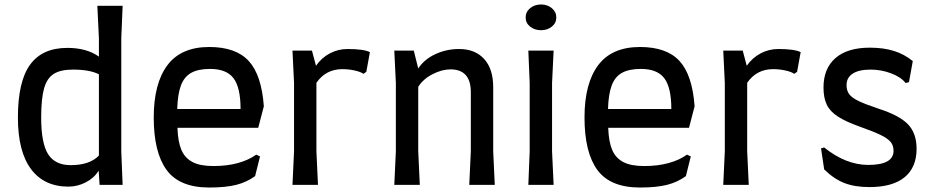

<svg xmlns="http://www.w3.org/2000/svg" viewBox="-20 -826 4177 858"><path d="M522 -149 528 0H425L421 -63Q400 -30 363 -11Q326 8 286 8Q177 8 118.5 -70.5Q60 -149 60 -301Q60 -462 114.5 -537Q169 -612 281 -612Q367 -612 422 -573V-655L415 -800H528L522 -655ZM422 -131V-494Q381 -515 306 -515Q251 -515 220.5 -496Q190 -477 177 -431Q164 -385 164 -301Q164 -186 195 -137Q226 -88 296 -88Q381 -88 422 -131Z M667 -301Q667 -453 728 -534.5Q789 -616 915 -616Q1034 -616 1091.5 -553.5Q1149 -491 1159 -351L1134 -255H773Q775 -193 790.5 -156.5Q806 -120 840 -102Q874 -84 934 -84Q995 -84 1043.5 -97.5Q1092 -111 1125 -135L1142 -127L1120 -39Q1083 -12 1036 0Q989 12 915 12Q782 12 724.5 -66.5Q667 -145 667 -301ZM1055 -339Q1055 -435 1023.5 -476.5Q992 -518 919 -518Q866 -518 834.5 -500.5Q803 -483 788.5 -444Q774 -405 772 -339Z M1633 -593 1617 -505 1604 -496Q1592 -505 1565 -511Q1538 -517 1510 -517Q1436 -517 1394 -456V-150L1401 0H1287L1294 -150V-455L1287 -600H1374L1392 -532Q1417 -568 1454 -587.5Q1491 -607 1533 -607Q1605 -607 1633 -593Z M2084 -150V-414Q2084 -516 1993 -516Q1955 -516 1913 -494.5Q1871 -473 1849 -438V-150L1856 0H1742L1749 -150V-455L1742 -600H1829L1849 -520Q1876 -561 1925.5 -584Q1975 -607 2032 -607Q2103 -607 2143.5 -562.5Q2184 -518 2184 -437V-150L2191 0H2077Z M2329 -748Q2329 -773 2349 -789.5Q2369 -806 2398 -806Q2426 -806 2446 -789.5Q2466 -773 2466 -748Q2466 -723 2446 -707Q2426 -691 2398 -691Q2369 -691 2349 -707Q2329 -723 2329 -748ZM2347 -150V-455L2341 -600H2454L2447 -455V-150L2454 0H2341Z M2592 -301Q2592 -453 2653 -534.5Q2714 -616 2840 -616Q2959 -616 3016.5 -553.5Q3074 -491 3084 -351L3059 -255H2698Q2700 -193 2715.5 -156.5Q2731 -120 2765 -102Q2799 -84 2859 -84Q2920 -84 2968.5 -97.5Q3017 -111 3050 -135L3067 -127L3045 -39Q3008 -12 2961 0Q2914 12 2840 12Q2707 12 2649.5 -66.5Q2592 -145 2592 -301ZM2980 -339Q2980 -435 2948.5 -476.5Q2917 -518 2844 -518Q2791 -518 2759.5 -500.5Q2728 -483 2713.5 -444Q2699 -405 2697 -339Z M3558 -593 3542 -505 3529 -496Q3517 -505 3490 -511Q3463 -517 3435 -517Q3361 -517 3319 -456V-150L3326 0H3212L3219 -150V-455L3212 -600H3299L3317 -532Q3342 -568 3379 -587.5Q3416 -607 3458 -607Q3530 -607 3558 -593Z M3663 -69 3649 -163 3663 -167Q3760 -89 3860 -89Q3973 -89 3973 -152Q3973 -175 3961 -190.5Q3949 -206 3918 -221.5Q3887 -237 3825 -259Q3760 -282 3724.5 -305Q3689 -328 3674.5 -358.5Q3660 -389 3660 -435Q3660 -520 3713.5 -566.5Q3767 -613 3867 -613Q3928 -613 3974.5 -598.5Q4021 -584 4059 -553L4042 -459L4027 -455Q4006 -482 3961.5 -498.5Q3917 -515 3871 -515Q3818 -515 3790.5 -497Q3763 -479 3763 -446Q3763 -421 3775 -405Q3787 -389 3817 -374.5Q3847 -360 3907 -340Q4000 -310 4038 -270Q4076 -230 4076 -161Q4076 -78 4022.5 -34Q3969 10 3865 10Q3800 10 3753.5 -8Q3707 -26 3663 -69Z"/></svg>

Font: Farro
Style: Regular
Weight: 400
Designer: Aceler Chua
Foundry: Grayscale Limited
Version: Version 1.101